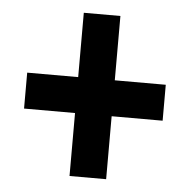

<svg xmlns="http://www.w3.org/2000/svg" viewBox="-42 -625 553 559"><g transform="rotate(5 235.0 -345.5)"><path d="M181 -107H288V-291H437V-396H288V-584H181V-396H32V-291H181Z"/></g></svg>

Font: Noto Sans Kannada ExtraCondensed
Style: Bold
Weight: 700
Width: 2
Designer: Jelle Bosma - Monotype Design Team
Foundry: Monotype Imaging Inc.
Version: Version 2.005